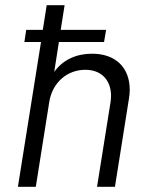

<svg xmlns="http://www.w3.org/2000/svg" viewBox="-20 -720 558 740"><path d="M335 -513C274 -513 223 -490 189 -443L207 -558H381L389 -605H214L229 -700H160L145 -605H81L74 -558H138L49 0H118L170 -328C182 -401 238 -451 309 -451C371 -451 408 -411 408 -350C408 -343 407 -334 406 -326L354 0H423L477 -340C479 -352 480 -363 480 -374C480 -460 425 -513 335 -513Z"/></svg>

Font: Arthouse Owned
Style: Italic
Weight: 400
Italic angle: -10°
Designer: Jeremy Tribby
Foundry: Tribby Type
Version: Version 1.000;PS 001.000;hotconv 1.0.88;makeotf.lib2.5.64775